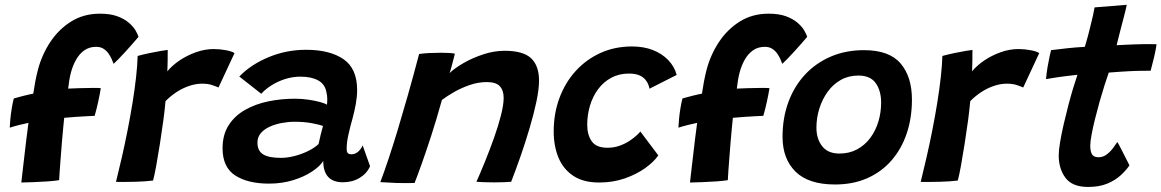

<svg xmlns="http://www.w3.org/2000/svg" viewBox="-20 -736 4712 779"><path d="M66.5 4.5Q67 1 70 -26.8Q73 -54.5 77.8 -93.5Q82.5 -132.5 87 -171.8Q91.5 -211 95.5 -237.5Q82 -235 59.2 -229.2Q36.5 -223.5 19.5 -218Q20 -231.5 22 -253Q24 -274.5 27.8 -297.2Q31.5 -320 36 -336.5Q41.5 -338 52.2 -341Q63 -344 75.5 -347.2Q88 -350.5 99 -352.8Q110 -355 115 -356Q118.5 -380.5 123.2 -405.5Q128 -430.5 134 -453.5Q150 -514 184 -565.5Q218 -617 268.8 -648.8Q319.5 -680.5 385.5 -680.5Q427.5 -680.5 456 -670Q484.5 -659.5 502.5 -644Q520.5 -628.5 529.8 -612.8Q539 -597 542 -586.5Q531.5 -574 517.2 -557.8Q503 -541.5 488 -525.2Q473 -509 460.5 -496Q448 -483 441 -477Q438 -485 433 -496.5Q428 -508 419.8 -519.5Q411.5 -531 399.5 -538.5Q387.5 -546 370 -546Q342.5 -546 322.2 -531.8Q302 -517.5 288.8 -494Q275.5 -470.5 268 -442.5Q264 -428 261 -409.2Q258 -390.5 256.5 -376.5Q272.5 -377.5 299.2 -378.2Q326 -379 351.2 -379.2Q376.5 -379.5 389 -378.5Q385.5 -355.5 378.5 -323.5Q371.5 -291.5 364 -266Q359.5 -266 337.2 -264.8Q315 -263.5 287.8 -261.8Q260.5 -260 240.5 -258Q239 -244.5 236.5 -218Q234 -191.5 231.2 -159.2Q228.5 -127 226.2 -95.5Q224 -64 222 -39.5Q220 -15 220 -5Q201 -2 173.2 0Q145.5 2 117 3Q88.5 4 66.5 4.5Z M659 -446.5Q678 -470 708.2 -490.5Q738.5 -511 774.8 -524Q811 -537 847.5 -537Q872 -537 897 -532.2Q922 -527.5 931.5 -520.5L866.5 -381Q856.5 -385.5 840.2 -391Q824 -396.5 799.5 -396.5Q774.5 -396.5 747.8 -387.5Q721 -378.5 696.5 -362.5Q672 -346.5 651.5 -325.5Q649 -294.5 642.8 -248Q636.5 -201.5 628.8 -152.5Q621 -103.5 613.8 -63.2Q606.5 -23 601 -3.5Q569.5 0.5 528.2 1.5Q487 2.5 450.5 2Q461.5 -42.5 473.8 -95.5Q486 -148.5 497.2 -205.2Q508.5 -262 517.5 -317.5Q526.5 -373 532 -422.2Q537.5 -471.5 538.5 -509Q560 -515 586.2 -520.5Q612.5 -526 633.5 -529.5Q654.5 -533 660.5 -533.5Q660.5 -515.5 660.2 -488.2Q660 -461 659 -446.5Z M1071.5 9Q985.5 9 934.2 -24.2Q883 -57.5 883 -134.5Q883 -189.5 907.8 -228Q932.5 -266.5 974.5 -290.2Q1016.5 -314 1068.8 -324.8Q1121 -335.5 1176 -335.5Q1204.5 -335.5 1231.8 -331.5Q1259 -327.5 1279.5 -321.8Q1300 -316 1306.5 -311Q1308 -321 1307.8 -336Q1307.5 -351 1304 -363.5Q1298 -395 1270.5 -410Q1243 -425 1198.5 -425Q1167 -425 1136.5 -415.2Q1106 -405.5 1081 -389.5Q1056 -373.5 1040 -355.5L951 -425.5Q997 -473.5 1069.2 -503.8Q1141.5 -534 1222 -534Q1318 -534 1373.5 -496Q1429 -458 1429 -370.5Q1429 -345 1423.8 -315.2Q1418.5 -285.5 1410.5 -256Q1401 -223 1393.8 -190.5Q1386.5 -158 1386.5 -133.5Q1386.5 -119 1391.5 -114.5Q1396.5 -110 1406 -110Q1420 -110 1431.8 -119.5Q1443.5 -129 1451.5 -146L1481.5 -61.5Q1468.5 -32 1439 -14.2Q1409.5 3.5 1371.5 3.5Q1331.5 3.5 1311.5 -18.2Q1291.5 -40 1291.5 -83Q1278.5 -61.5 1246 -40Q1213.5 -18.5 1168.8 -4.8Q1124 9 1071.5 9ZM1119.5 -95.5Q1146 -95.5 1175 -103Q1204 -110.5 1230 -123.2Q1256 -136 1272.5 -151.5Q1277 -172.5 1281.5 -191.2Q1286 -210 1290.5 -225Q1279.5 -229.5 1247.2 -235.8Q1215 -242 1175.5 -242Q1149.5 -242 1123 -237Q1096.5 -232 1074 -221.8Q1051.5 -211.5 1038 -195.5Q1024.5 -179.5 1024.5 -157.5Q1024.5 -124 1047.5 -109.8Q1070.5 -95.5 1119.5 -95.5Z M1662 6.5Q1648 7 1629 6.8Q1610 6.5 1590.5 6.5Q1574 5.5 1553 4.5Q1532 3.5 1523 3Q1539 -39 1556.2 -90.8Q1573.5 -142.5 1592.8 -206Q1612 -269.5 1634 -346.8Q1656 -424 1680.5 -517Q1698 -519.5 1721.5 -520.8Q1745 -522 1768 -522Q1784.5 -522 1799.5 -521.2Q1814.5 -520.5 1825.5 -518.5Q1824.5 -514 1820.8 -499.2Q1817 -484.5 1812.5 -467.5Q1808 -450.5 1804 -439.5Q1823.5 -458.5 1860 -479.8Q1896.5 -501 1940.8 -515.5Q1985 -530 2027 -530Q2103 -530 2135 -499.5Q2167 -469 2167 -409Q2167 -374 2156.5 -324.2Q2146 -274.5 2129.2 -217.8Q2112.5 -161 2092.8 -104.2Q2073 -47.5 2054 1.5Q2044.5 2.5 2025.5 3.2Q2006.5 4 1985 4Q1962.5 4 1942.8 3.2Q1923 2.5 1913 1.5Q1928.5 -33 1947.5 -79.8Q1966.5 -126.5 1984 -175.5Q2001.5 -224.5 2012.5 -267.8Q2023.5 -311 2023.5 -339Q2023.5 -369.5 2008 -386.2Q1992.5 -403 1955 -403Q1920.5 -403 1886.2 -391.2Q1852 -379.5 1822.8 -362.8Q1793.5 -346 1773 -330.5Q1750.5 -249.5 1729 -183.5Q1707.5 -117.5 1690.2 -69.2Q1673 -21 1662 6.5Z M2651 -105.5Q2633 -79.5 2598 -54.2Q2563 -29 2515.2 -12.2Q2467.5 4.5 2410.5 4.5Q2347 4.5 2306.2 -22.5Q2265.5 -49.5 2246 -96.2Q2226.5 -143 2226.5 -203Q2226.5 -275.5 2249.8 -338.2Q2273 -401 2315.8 -448Q2358.5 -495 2416.5 -521.2Q2474.5 -547.5 2544.5 -547.5Q2591.5 -547.5 2628.8 -533Q2666 -518.5 2691.2 -492.2Q2716.5 -466 2725.5 -432L2615 -376Q2614.5 -381 2611.2 -390.8Q2608 -400.5 2599.5 -411.5Q2591 -422.5 2574.8 -430Q2558.5 -437.5 2531.5 -437.5Q2491.5 -437.5 2460 -420.5Q2428.5 -403.5 2406.8 -374.2Q2385 -345 2373.8 -307.5Q2362.5 -270 2362.5 -229.5Q2362.5 -189 2380.8 -162.8Q2399 -136.5 2445 -136.5Q2471 -136.5 2494 -144.8Q2517 -153 2534.5 -164.8Q2552 -176.5 2563.5 -187.2Q2575 -198 2578 -202.5Z M2779.5 4.5Q2780 1 2783 -26.8Q2786 -54.5 2790.8 -93.5Q2795.5 -132.5 2800 -171.8Q2804.5 -211 2808.5 -237.5Q2795 -235 2772.2 -229.2Q2749.5 -223.5 2732.5 -218Q2733 -231.5 2735 -253Q2737 -274.5 2740.8 -297.2Q2744.5 -320 2749 -336.5Q2754.5 -338 2765.2 -341Q2776 -344 2788.5 -347.2Q2801 -350.5 2812 -352.8Q2823 -355 2828 -356Q2831.5 -380.5 2836.2 -405.5Q2841 -430.5 2847 -453.5Q2863 -514 2897 -565.5Q2931 -617 2981.8 -648.8Q3032.5 -680.5 3098.5 -680.5Q3140.5 -680.5 3169 -670Q3197.5 -659.5 3215.5 -644Q3233.5 -628.5 3242.8 -612.8Q3252 -597 3255 -586.5Q3244.5 -574 3230.2 -557.8Q3216 -541.5 3201 -525.2Q3186 -509 3173.5 -496Q3161 -483 3154 -477Q3151 -485 3146 -496.5Q3141 -508 3132.8 -519.5Q3124.5 -531 3112.5 -538.5Q3100.5 -546 3083 -546Q3055.5 -546 3035.2 -531.8Q3015 -517.5 3001.8 -494Q2988.5 -470.5 2981 -442.5Q2977 -428 2974 -409.2Q2971 -390.5 2969.5 -376.5Q2985.5 -377.5 3012.2 -378.2Q3039 -379 3064.2 -379.2Q3089.5 -379.5 3102 -378.5Q3098.5 -355.5 3091.5 -323.5Q3084.5 -291.5 3077 -266Q3072.5 -266 3050.2 -264.8Q3028 -263.5 3000.8 -261.8Q2973.5 -260 2953.5 -258Q2952 -244.5 2949.5 -218Q2947 -191.5 2944.2 -159.2Q2941.5 -127 2939.2 -95.5Q2937 -64 2935 -39.5Q2933 -15 2933 -5Q2914 -2 2886.2 0Q2858.5 2 2830 3Q2801.5 4 2779.5 4.5Z M3368 12.5Q3260.5 12.5 3207.8 -39.5Q3155 -91.5 3155 -181Q3155 -257 3178.5 -321.2Q3202 -385.5 3245.8 -432.8Q3289.5 -480 3350.2 -506.2Q3411 -532.5 3485.5 -532.5Q3588 -532.5 3634 -478.5Q3680 -424.5 3680 -332Q3680 -257.5 3658.8 -194.5Q3637.5 -131.5 3597 -85Q3556.5 -38.5 3498.8 -13Q3441 12.5 3368 12.5ZM3386 -113Q3426 -113 3457.5 -130Q3489 -147 3510.8 -176.2Q3532.5 -205.5 3543.8 -242.5Q3555 -279.5 3555 -320Q3555 -367.5 3533.2 -398.5Q3511.5 -429.5 3462.5 -429.5Q3423 -429.5 3391.5 -411.8Q3360 -394 3338 -363.5Q3316 -333 3304.2 -295.2Q3292.5 -257.5 3292.5 -218Q3292.5 -172.5 3315.8 -142.8Q3339 -113 3386 -113Z M3924 -446.5Q3943 -470 3973.2 -490.5Q4003.5 -511 4039.8 -524Q4076 -537 4112.5 -537Q4137 -537 4162 -532.2Q4187 -527.5 4196.5 -520.5L4131.5 -381Q4121.5 -385.5 4105.2 -391Q4089 -396.5 4064.5 -396.5Q4039.5 -396.5 4012.8 -387.5Q3986 -378.5 3961.5 -362.5Q3937 -346.5 3916.5 -325.5Q3914 -294.5 3907.8 -248Q3901.5 -201.5 3893.8 -152.5Q3886 -103.5 3878.8 -63.2Q3871.5 -23 3866 -3.5Q3834.5 0.5 3793.2 1.5Q3752 2.5 3715.5 2Q3726.5 -42.5 3738.8 -95.5Q3751 -148.5 3762.2 -205.2Q3773.5 -262 3782.5 -317.5Q3791.5 -373 3797 -422.2Q3802.5 -471.5 3803.5 -509Q3825 -515 3851.2 -520.5Q3877.5 -526 3898.5 -529.5Q3919.5 -533 3925.5 -533.5Q3925.5 -515.5 3925.2 -488.2Q3925 -461 3924 -446.5Z M4562.5 -65Q4549 -45 4527 -24.8Q4505 -4.5 4472.5 9Q4440 22.5 4394.5 22.5Q4331 22.5 4303.2 -14.2Q4275.5 -51 4275.5 -105.5Q4275.5 -126 4281 -158.8Q4286.5 -191.5 4295.2 -229.8Q4304 -268 4314 -306.5Q4324 -345 4334 -378Q4344 -411 4351.5 -432.5Q4308 -428 4272.2 -422.8Q4236.5 -417.5 4224 -415Q4226 -438.5 4230.2 -464Q4234.5 -489.5 4238.8 -508.5Q4243 -527.5 4244.5 -532.5Q4274.5 -536.5 4309.8 -540.2Q4345 -544 4381.5 -546Q4388 -567 4394.2 -590.2Q4400.5 -613.5 4405.5 -635.5Q4410.5 -655 4414.8 -674.2Q4419 -693.5 4421 -706L4551.5 -716.5Q4551 -713 4547.8 -699Q4544.5 -685 4539.2 -664.8Q4534 -644.5 4528 -622Q4524 -606.5 4519.5 -588.8Q4515 -571 4510.5 -552.5Q4526.5 -553.5 4548.8 -554.5Q4571 -555.5 4584.5 -556Q4606.5 -557 4625 -557Q4643.5 -557 4656.2 -556.8Q4669 -556.5 4672.5 -556.5Q4670 -536 4662.5 -504.2Q4655 -472.5 4648.5 -449Q4643.5 -449 4615 -448.8Q4586.5 -448.5 4559.5 -447Q4540.5 -446 4518.5 -444.5Q4496.5 -443 4478.5 -441.5Q4471 -420 4461 -388.8Q4451 -357.5 4441 -322Q4431 -286.5 4422.5 -252Q4414 -217.5 4408.8 -189.5Q4403.5 -161.5 4403.5 -144.5Q4403.5 -123 4410.2 -110.5Q4417 -98 4437 -98Q4455 -98 4469.5 -108.8Q4484 -119.5 4495 -134Q4506 -148.5 4513.5 -160Q4516 -156.5 4523 -142.8Q4530 -129 4538.5 -112.5Q4547 -96 4553.8 -82.5Q4560.5 -69 4562.5 -65Z"/></svg>

Font: Grandstander Thin SemiBold
Style: Italic
Weight: 600
Italic angle: -15°
Version: Version 1.200